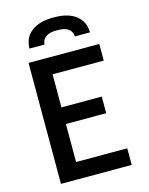

<svg xmlns="http://www.w3.org/2000/svg" viewBox="-138 -1041 876 1127"><g transform="rotate(-15 300.0 -477.5)"><path d="M89 0V-735H519V-634H208V-433H453V-332H208V-101H519V0ZM116 -815Q116 -837 122.5 -858Q129 -879 142.5 -896Q156 -913 174.5 -925Q193 -937 214 -943.5Q235 -950 256.5 -952.5Q278 -955 300 -955Q322 -955 343.5 -952.5Q365 -950 386 -943.5Q407 -937 425.5 -925Q444 -913 457.5 -896Q471 -879 477.5 -858Q484 -837 484 -815H392Q392 -831 383.5 -844.5Q375 -858 361 -865.5Q347 -873 331.5 -875Q316 -877 300 -877Q284 -877 268.5 -875Q253 -873 239 -865.5Q225 -858 216.5 -844.5Q208 -831 208 -815Z"/></g></svg>

Font: Iosevka SS04 Extended
Style: Bold
Weight: 700
Width: 7
Monospace: yes
Designer: Belleve Invis
Foundry: Belleve Invis
Version: Version 19.0.0; ttfautohint (v1.8.4)